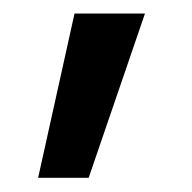

<svg xmlns="http://www.w3.org/2000/svg" viewBox="-20 -128 278 278"><path d="M35.2 129.4 87.9 -108.4H189.9L108.4 129.4Z"/></svg>

Font: Muli
Style: Regular
Weight: 400
Designer: Vernon Adams
Foundry: newtypography
Version: Version 2; ttfautohint (v1.00rc1.6-4cba) -l 8 -r 50 -G 200 -